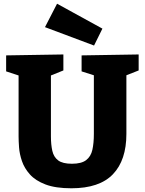

<svg xmlns="http://www.w3.org/2000/svg" viewBox="-20 -1000 779 1033"><path d="M419 -702 726 -707V-621L660 -595V-280Q660 -138 587.5 -62.5Q515 13 364 13Q279 13 225 -7.5Q171 -28 141 -61.5Q111 -95 98 -133.5Q85 -172 82.5 -207Q80 -242 80 -266V-594L13 -616V-702L321 -707V-621L254 -594V-266Q254 -222 261.5 -188.5Q269 -155 293 -137Q317 -119 367 -119Q418 -119 443.5 -138.5Q469 -158 477 -194Q485 -230 485 -280V-595L419 -616ZM486 -755 222 -854 287 -980 531 -846Z"/></svg>

Font: Bitter ExtraBold
Style: Regular
Weight: 800
Designer: Sol Matas, and Bitter project Authors
Foundry: Sol Matas
Version: Version 2.001